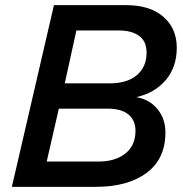

<svg xmlns="http://www.w3.org/2000/svg" viewBox="-20 -724 708 744"><path d="M26 0 189 -704H470Q561 -704 613 -659Q665 -614 665 -539Q665 -464 622.5 -414Q580 -364 510 -348V-347Q559 -339 590 -301.5Q621 -264 621 -211Q621 -108 548 -54Q475 0 352 0ZM405 -401Q473 -401 510.5 -433Q548 -465 548 -520Q548 -564 519 -585Q490 -606 440 -606H276L231 -401ZM362 -98Q426 -98 465.5 -129Q505 -160 505 -217Q505 -258 477.5 -280.5Q450 -303 396 -303H208L161 -98Z"/></svg>

Font: CBA Beacon Sans Bold
Style: Italic
Weight: 700
Italic angle: -13°
Designer: Wei Huang
Foundry: Wei Huang
Version: Version 1.002